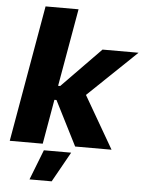

<svg xmlns="http://www.w3.org/2000/svg" viewBox="-60 -768 767 1009"><g transform="rotate(5 323.5 -263.5)"><path d="M187 0 228 -235H239L358 0H550L391 -275L647 -520H457L252 -310H241L313 -720H139L13 0ZM134 193H251L340 34H196Z"/></g></svg>

Font: Fixel Display 20240404 ExBold
Style: Italic
Weight: 800
Italic angle: -10°
Designer: AlfaBravo + MacPaw
Foundry: Kyrylo Tkachov, Marchela Mozhyna, Serhii Makarenko, Maria Weinstein, Zakhar Kryvoshyya
Version: Version 1.211;Glyphs 3.2 (3225)